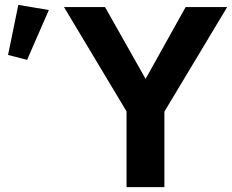

<svg xmlns="http://www.w3.org/2000/svg" viewBox="-20 -766 950 786"><path d="M740 -737 576 -443 410 -737H242L498 -310V0H653V-309L910 -737ZM91 -521 180 -725 55 -746 13 -541Z"/></svg>

Font: Cheyenne Sans
Style: Bold
Weight: 700
Designer: The Public Sans project authors (U.S. Web Design System), Libre Franklin designed by Pablo Impallari and Rodrigo Fuenzal
Foundry: The Cheyenne Sans Project Authors
Version: Version 2.007